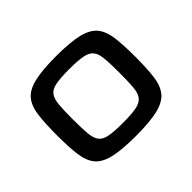

<svg xmlns="http://www.w3.org/2000/svg" viewBox="-118 -702 894 894"><g transform="rotate(-45 329.5 -255.0)"><path d="M329 8Q237 8 184.5 -4.5Q132 -17 108 -46.5Q84 -76 77.5 -127Q71 -178 71 -255Q71 -332 77.5 -383Q84 -434 108 -463.5Q132 -493 184.5 -505.5Q237 -518 329 -518Q421 -518 473.5 -505.5Q526 -493 550.5 -463.5Q575 -434 581.5 -383Q588 -332 588 -255Q588 -178 581.5 -127Q575 -76 550.5 -46.5Q526 -17 473.5 -4.5Q421 8 329 8ZM329 -78Q386 -78 417.5 -84Q449 -90 463 -108Q477 -126 480 -161Q483 -196 483 -255Q483 -313 480 -348.5Q477 -384 463 -402Q449 -420 417.5 -426Q386 -432 329 -432Q272 -432 240.5 -426Q209 -420 195.5 -402Q182 -384 179 -348.5Q176 -313 176 -255Q176 -196 179 -161Q182 -126 195.5 -108Q209 -90 240.5 -84Q272 -78 329 -78Z"/></g></svg>

Font: Saira Expanded Medium
Style: Regular
Weight: 500
Width: 7
Designer: Hector Gatti with collaboration of the Omnibus-Type team
Foundry: Omnibus-Type
Version: Version 1.100; ttfautohint (v1.8.3)